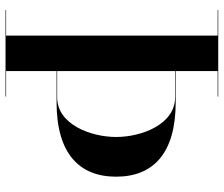

<svg xmlns="http://www.w3.org/2000/svg" viewBox="-76 -714 790 677"><g transform="rotate(90 318.5 -375.0)"><path d="M15 -2V0H320V-2H230V-180H340C521 -180 602.5 -260 602.5 -390C602.5 -520 521 -600 340 -600H230V-748H320V-750H15V-748H105V-2ZM322.5 -598C418.5 -598 462.5 -479 462.5 -390C462.5 -301 418.5 -182 322.5 -182H230V-598Z"/></g></svg>

Font: Bodoni* 96pt Medium
Style: Regular
Weight: 500
Version: Version 2.3